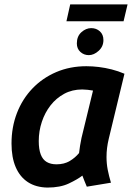

<svg xmlns="http://www.w3.org/2000/svg" viewBox="-20 -835 600 867"><path d="M194 12Q142 11 106 -12.5Q70 -36 51 -80Q32 -124 32 -187Q32 -261 56.5 -324.5Q81 -388 126.5 -435.5Q172 -483 234 -509.5Q296 -536 370 -536Q397 -536 426 -532.5Q455 -529 484.5 -521.5Q514 -514 542 -502L471 -208Q466 -187 463.5 -167Q461 -147 461 -126Q461 -96 466.5 -68Q472 -40 481 -10L372 8Q368 -1 361.5 -17.5Q355 -34 352 -42Q330 -25 291 -6.5Q252 12 194 12ZM235 -93Q270 -93 295 -108Q320 -123 337 -144Q339 -161 341.5 -177Q344 -193 348 -212L400 -426Q390 -428 376 -429.5Q362 -431 351 -431Q306 -431 270 -411.5Q234 -392 208.5 -359.5Q183 -327 169 -285Q155 -243 155 -198Q155 -161 164 -137.5Q173 -114 191 -103.5Q209 -93 235 -93ZM280 -739 297 -815H556L538 -739ZM381 -586Q359 -586 343 -600.5Q327 -615 327 -639Q327 -671 347.5 -689.5Q368 -708 392 -708Q415 -708 431 -693.5Q447 -679 447 -654Q447 -625 425.5 -605.5Q404 -586 381 -586Z"/></svg>

Font: Ubuntu Sans Mono SemiBold
Style: Italic
Weight: 600
Italic angle: -13.5°
Monospace: yes
Designer: Dalton Maag Ltd
Foundry: Dalton Maag Ltd
Version: Version 1.006